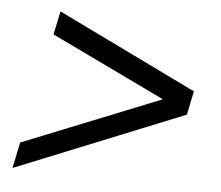

<svg xmlns="http://www.w3.org/2000/svg" viewBox="-40 -512 607 527"><g transform="rotate(5 263.5 -248.5)"><path d="M476.6 -215.8 12.7 -28.3 27.3 -99.6 407.2 -252 92.8 -403.3 106.4 -467.8 490.2 -281.2Z"/></g></svg>

Font: Crimson Pro
Style: Italic
Weight: 400
Italic angle: -12°
Designer: Jacques Le Bailly
Foundry: Baron von Fonthausen
Version: Version 1.003